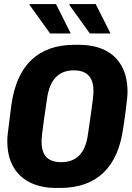

<svg xmlns="http://www.w3.org/2000/svg" viewBox="-20 -917 649 947"><path d="M257 10Q183 10 129 -16.5Q75 -43 45.5 -94.5Q16 -146 16 -223Q16 -236 18 -255Q20 -274 24.5 -308Q29 -342 36 -399Q57 -548 135.5 -622Q214 -696 348 -696H368Q443 -696 496.5 -670Q550 -644 579.5 -592Q609 -540 609 -463Q609 -451 607 -432Q605 -413 601 -379Q597 -345 588 -287Q568 -139 489.5 -64.5Q411 10 277 10ZM281 -117Q339 -117 372 -151.5Q405 -186 414 -256Q424 -323 429.5 -363Q435 -403 437.5 -424Q440 -445 440.5 -454Q441 -463 441 -468Q441 -505 429 -527.5Q417 -550 395.5 -560Q374 -570 344 -570Q288 -570 255 -535.5Q222 -501 212 -431Q202 -364 196.5 -324Q191 -284 188.5 -263Q186 -242 185.5 -233Q185 -224 185 -219Q185 -182 196.5 -159.5Q208 -137 230 -127Q252 -117 281 -117ZM423 -752 321 -894 326 -897H452L525 -752ZM227 -752 125 -894 127 -897H256L329 -752Z"/></svg>

Font: Chivo Mono
Style: Bold Italic
Weight: 700
Italic angle: -8.05°
Monospace: yes
Version: Version 1.008